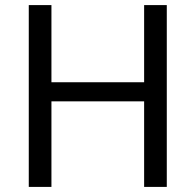

<svg xmlns="http://www.w3.org/2000/svg" viewBox="-20 -734 769 754"><path d="M635 0H546V-336H182V0H93V-714H182V-411H546V-714H635Z"/></svg>

Font: Noto Sans Hebrew Thin
Style: Regular
Weight: 400
Version: Version 3.001